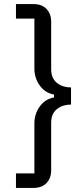

<svg xmlns="http://www.w3.org/2000/svg" viewBox="-20 -780 389 938"><path d="M144 -760Q185 -760 207.5 -736Q230 -712 230 -674V-442Q230 -398 257.5 -375.5Q285 -353 327 -353V-269Q285 -269 257.5 -246.5Q230 -224 230 -181V52Q230 90 207.5 114Q185 138 144 138H58V67H148V-176Q148 -223 174 -259.5Q200 -296 244 -304V-318Q200 -326 174 -362.5Q148 -399 148 -446V-689H58V-760Z"/></svg>

Font: IBM Plex Sans Arabic Text
Style: Regular
Weight: 450
Designer: Mike Abbink, Paul van der Laan, Pieter van Rosmalen, Wael Morcos, Khajak Apelian
Foundry: Bold Monday
Version: Version 1.2